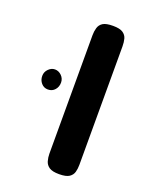

<svg xmlns="http://www.w3.org/2000/svg" viewBox="-117 -647 563 720"><g transform="rotate(20 164.5 -287.0)"><path d="M208 9Q181 9 168.5 0.5Q156 -8 152 -22Q148 -36 148 -51V-524Q148 -539 152 -553Q156 -567 168.5 -575Q181 -583 209 -583Q236 -583 248.5 -574.5Q261 -566 264.5 -552.5Q268 -539 268 -523V-50Q268 -35 264.5 -21.5Q261 -8 248.5 0.5Q236 9 208 9ZM60 -275Q44 -275 33.5 -287Q23 -299 23 -316Q23 -332 34.5 -343.5Q46 -355 60 -355Q75 -355 86.5 -343.5Q98 -332 98 -316Q98 -299 87.5 -287Q77 -275 60 -275Z"/></g></svg>

Font: Fredoka Light Medium
Style: Regular
Weight: 500
Version: Version 2.001